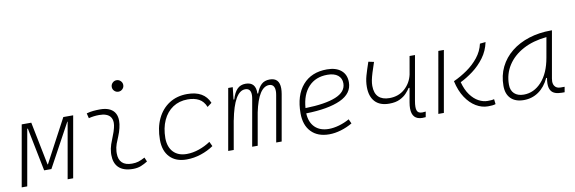

<svg xmlns="http://www.w3.org/2000/svg" viewBox="-53 -1167 4794 1602"><g transform="rotate(-10 2344.0 -366.5)"><path d="M29.3 0 120.6 -517.6H201.7L274.9 -151.4H278.3L473.1 -517.6H556.6L465.3 0H418.5L502 -473.6H499L299.8 -107.4H238.3L165 -473.6H159.7L76.2 0Z M1081.1 -66.9 1096.2 -31.2Q1069.3 -14.2 1039.8 -2.2Q1010.3 9.8 971.7 9.8Q889.2 9.8 848.6 -31.7Q812.5 -68.8 812.5 -136.7Q812.5 -144.5 813 -153.3Q815.4 -189.9 827.1 -224.4Q838.9 -258.8 852.5 -291.5Q866.2 -324.2 873.5 -355Q879.4 -378.4 879.4 -397.5Q879.4 -429.7 862.8 -450.2Q835.4 -482.4 770.5 -482.4Q724.1 -482.4 681.2 -471.2L670.9 -513.7Q699.7 -522 728.5 -524.7Q757.3 -527.3 786.1 -527.3Q869.1 -527.3 904.8 -481Q926.3 -452.1 926.3 -407.2Q926.3 -379.4 918 -345.2Q909.7 -310.5 897 -280.8Q883.8 -250.5 873 -221.2Q862.3 -191.9 859.9 -157.7Q859.4 -149.9 859.4 -142.1Q859.4 -35.2 971.2 -35.2Q1002 -35.2 1025.4 -42.5Q1048.8 -49.8 1081.1 -66.9ZM963.4 -646Q943.4 -646 929 -660.2Q914.6 -674.3 914.6 -694.3Q914.6 -714.4 929 -728.8Q943.4 -743.2 963.4 -743.2Q983.4 -743.2 997.8 -728.8Q1012.2 -714.4 1012.2 -694.3Q1012.2 -674.3 997.8 -660.2Q983.4 -646 963.4 -646Z M1435.1 -35.2Q1486.3 -35.2 1539.3 -53.5Q1592.3 -71.8 1637.2 -102.1L1655.8 -63Q1608.4 -30.3 1548.6 -10.3Q1488.8 9.8 1425.8 9.8Q1335.4 9.8 1284.7 -43Q1233.9 -95.7 1233.9 -189.9Q1233.9 -292 1269.8 -367.7Q1305.7 -443.4 1370.8 -485.4Q1436 -527.3 1523.4 -527.3Q1666.5 -527.3 1710.9 -419.9L1673.3 -391.6Q1653.8 -440.4 1615 -461.4Q1576.2 -482.4 1519.5 -482.4Q1447.8 -482.4 1394 -446.8Q1340.3 -411.1 1310.8 -346.7Q1281.2 -282.2 1280.8 -195.8Q1281.7 -120.1 1322.3 -77.6Q1362.8 -35.2 1435.1 -35.2Z M1908.7 -517.6 1897 -414.6H1903.3Q1919.4 -470.2 1946.8 -498.8Q1974.1 -527.3 2018.1 -527.3Q2105.5 -527.3 2102.1 -429.2H2108.4Q2125.5 -477.5 2152.1 -502.4Q2178.7 -527.3 2222.7 -527.3Q2305.2 -527.3 2305.2 -437.5Q2305.2 -416.5 2300.8 -390.6L2231.9 0H2185.5L2253.9 -389.6Q2257.3 -408.7 2257.3 -423.8Q2257.3 -445.3 2250.5 -459Q2238.8 -482.4 2210.4 -482.4Q2120.6 -482.4 2077.1 -274.4L2028.8 0H1981.9L2050.8 -389.6Q2054.7 -410.2 2054.7 -425.8Q2054.7 -482.4 2007.3 -482.4Q1914.6 -482.4 1868.7 -242.7V-244.6L1825.7 0H1778.8L1870.1 -517.6Z M2638.7 -35.2Q2679.2 -35.2 2725.3 -48.3Q2771.5 -61.5 2814.5 -85.4L2831.5 -47.9Q2785.6 -21 2733.9 -5.6Q2682.1 9.8 2634.3 9.8Q2537.1 9.8 2482.4 -46.9Q2427.7 -103.5 2427.7 -204.6Q2427.7 -356.4 2501.7 -441.9Q2575.7 -527.3 2707.5 -527.3Q2784.2 -527.3 2827.1 -491.2Q2870.1 -455.1 2870.1 -390.6Q2870.1 -294.9 2765.9 -247.3Q2661.6 -199.7 2474.6 -195.8Q2478 -120.1 2521 -77.6Q2564 -35.2 2638.7 -35.2ZM2476.1 -240.2Q2644 -244.1 2733.6 -280.5Q2823.2 -316.9 2823.2 -389.2Q2823.2 -432.6 2792 -457.5Q2760.7 -482.4 2703.6 -482.4Q2603.5 -482.4 2543.9 -418.5Q2484.4 -354.5 2476.1 -240.2Z M3171.9 -155.3Q3092.8 -155.3 3051.8 -199.5Q3010.7 -243.7 3010.7 -324.7Q3010.7 -372.1 3023.9 -418.7Q3037.1 -465.3 3059.6 -530.3L3106 -520.5Q3088.4 -468.8 3077.6 -433.8Q3066.9 -398.9 3062 -374Q3057.1 -349.1 3057.1 -326.2Q3057.1 -263.2 3089.1 -231.9Q3121.1 -200.7 3181.2 -200.7Q3258.8 -200.7 3311.3 -247.3Q3363.8 -293.9 3379.9 -364.7L3406.7 -517.6H3452.6L3386.2 -141.6Q3380.9 -111.8 3380.9 -91.3Q3380.9 -72.3 3385.3 -60.5Q3394 -35.2 3429.7 -35.2Q3441.9 -35.2 3459 -37.6L3450.7 8.3Q3437 9.8 3423.3 9.8Q3334.5 9.8 3334.5 -86.4Q3334.5 -108.9 3339.4 -136.7L3360.4 -256.3H3352.5Q3341.3 -238.3 3319.6 -214.4Q3297.9 -190.4 3262 -172.9Q3226.1 -155.3 3171.9 -155.3Z M3978.5 9.8Q3926.8 9.8 3877.9 -19.3Q3829.1 -48.3 3791.3 -105.2Q3753.4 -162.1 3734.9 -246.1Q3795.4 -273.4 3851.3 -312.5Q3907.2 -351.6 3948 -402.8Q3988.8 -454.1 4002.9 -517.1L4051.3 -522Q4036.1 -449.2 3993.9 -392.3Q3951.7 -335.4 3896.7 -294.4Q3841.8 -253.4 3789.1 -228Q3807.1 -160.6 3838.6 -118.2Q3870.1 -75.7 3908 -55.4Q3945.8 -35.2 3982.4 -35.2Q4000 -35.2 4013.9 -36.1Q4027.8 -37.1 4038.6 -40.5L4043.5 2.4Q4030.3 6.8 4013.7 8.3Q3997.1 9.8 3978.5 9.8ZM3559.1 0 3650.4 -517.6H3697.3L3606 0Z M4283.2 10.3Q4212.4 10.3 4173.6 -27.8Q4134.8 -65.9 4134.8 -135.3Q4134.8 -223.1 4169.9 -294.7Q4205.1 -366.2 4268.6 -417Q4332 -467.8 4418 -495.1Q4503.9 -522.5 4605 -522.5H4613.8L4543.9 -126Q4541.5 -113.3 4541.5 -102.1Q4541.5 -78.1 4552.2 -63Q4567.4 -40 4602.1 -40H4636.2L4628.4 4.9H4605.5Q4537.6 4.9 4514.6 -29.8Q4499.5 -51.8 4499.5 -90.3Q4499.5 -111.8 4504.4 -138.7H4497.1Q4463.9 -66.9 4408.4 -28.3Q4353 10.3 4283.2 10.3ZM4290.5 -34.7Q4376.5 -34.7 4441.4 -105.5Q4506.3 -176.3 4528.8 -306.2L4558.6 -474.6Q4443.4 -463.4 4358.9 -418Q4274.4 -372.6 4228 -300.5Q4181.6 -228.5 4181.6 -137.7Q4181.6 -88.9 4210.4 -61.8Q4239.3 -34.7 4290.5 -34.7Z"/></g></svg>

Font: CaskaydiaCove NFP ExtraLight
Style: Italic
Weight: 200
Italic angle: -10°
Designer: Aaron Bell
Foundry: Saja Typeworks
Version: Version 2111.001; VTT 6.35;Nerd Fonts 3.1.1